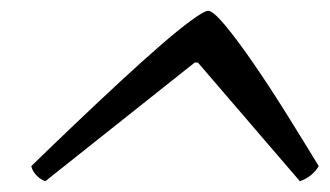

<svg xmlns="http://www.w3.org/2000/svg" viewBox="-20 -719 611 356"><path d="M64 -383Q55 -386 47.5 -394Q40 -402 38 -411Q76 -448 118 -488Q160 -528 201 -566Q242 -604 276.5 -634Q311 -664 335 -681.5Q359 -699 366 -699Q375 -699 397.5 -672Q420 -645 450 -601.5Q480 -558 511.5 -507.5Q543 -457 571 -411Q559 -391 536 -383L347 -603H341Z"/></svg>

Font: Texturina 72pt 72pt Regular
Style: Italic
Weight: 400
Italic angle: -11°
Designer: Guillermo Torres Carreño
Foundry: Omnibus-Type
Version: Version 1.002; ttfautohint (v1.8.3)